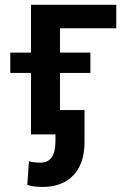

<svg xmlns="http://www.w3.org/2000/svg" viewBox="-20 -548 500 783"><path d="M22 0ZM454.1 -432.6H224.6V0H106.4V-528.3H454.1ZM348.6 -250.5H22V-333.5H348.6ZM324.7 -99.1V30.3Q324.7 127.9 270 175.8Q225.6 214.4 152.8 214.4Q118.7 214.4 91.3 206.1L98.1 109.4Q115.7 115.2 145.5 115.2Q206.1 115.2 206.1 28.3V-99.1Z"/></svg>

Font: Roboto Medium
Style: Regular
Weight: 500
Designer: Google
Version: Version 2.134; 2016; ttfautohint (v1.6)